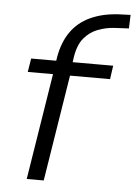

<svg xmlns="http://www.w3.org/2000/svg" viewBox="-52 -748 557 788"><g transform="rotate(5 227.0 -354.0)"><path d="M88 0 158 -438H54L63 -494H182L164 -478L169 -511Q180 -572 209.5 -614Q239 -656 288 -679Q337 -702 403 -706L454 -708L452 -652L393 -649Q358 -647 325 -634.5Q292 -622 268.5 -594Q245 -566 237 -515L233 -486L225 -494H401L393 -438H228L158 0Z"/></g></svg>

Font: Nunito Sans 7pt Light
Style: Italic
Weight: 300
Italic angle: -9°
Designer: Vernon Adams
Foundry: Vernon Adams
Version: Version 3.101;gftools[0.9.27]